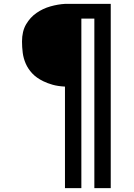

<svg xmlns="http://www.w3.org/2000/svg" viewBox="-20 -770 690 990"><path d="M315 -323.5Q278 -325.5 251.5 -333Q225 -340.5 203.5 -351Q167.5 -368.5 146 -391.8Q124.5 -415 112.8 -441.8Q101 -468.5 97.2 -497.8Q93.5 -527 93.5 -556Q93.5 -608.5 114.5 -644.5Q135.5 -680.5 168.2 -703.2Q201 -726 240 -737Q279 -748 315 -750H551V200H466.5V-674H399.5V200H315Z"/></svg>

Font: B612 Mono
Style: Regular
Weight: 400
Version: Version 1.005